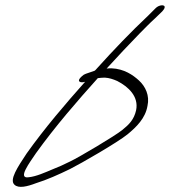

<svg xmlns="http://www.w3.org/2000/svg" viewBox="-20 -662 656 742"><path d="M296 -367C273 -347 291 -340 309 -346C234 -262 152 -166 83 -69C48 -16 15 33 36 52C52 67 85 59 119 46C161 33 206 13 251 -9C293 -30 435 -112 473 -143C507 -171 542 -205 550 -253C559 -293 542 -328 517 -351C494 -372 460 -396 411 -398C405 -398 399 -398 392 -397C435 -444 479 -491 520 -533C540 -553 558 -572 578 -590L607 -618C611 -623 615 -627 616 -632C620 -646 594 -644 581 -630L553 -602C484 -537 420 -470 355 -398C352 -395 347 -388 344 -388L312 -377C306 -375 301 -372 296 -367ZM119 -70C193 -173 278 -271 358 -360C366 -361 376 -362 385 -362C402 -361 417 -356 433 -349C476 -327 517 -289 506 -236C498 -200 479 -181 453 -160C425 -137 285 -54 251 -38C227 -26 205 -16 184 -8C153 5 120 20 91 23C46 30 95 -34 119 -70Z"/></svg>

Font: Stray Cat
Style: UltObl
Weight: 400
Version: Version 1.0